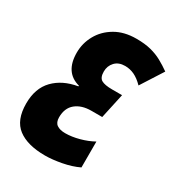

<svg xmlns="http://www.w3.org/2000/svg" viewBox="-175 -837 888 959"><g transform="rotate(30 269.0 -357.0)"><path d="M227.1 9.8Q125.5 9.8 70.8 -31.7Q16.1 -73.2 16.1 -168.9Q16.1 -256.8 65.7 -307.9Q115.2 -358.9 199.2 -373L200.2 -377Q107.9 -401.4 107.9 -515.1Q107.9 -569.3 134.3 -616.9Q160.6 -664.6 210.9 -694.3Q261.2 -724.1 332 -724.1Q380.9 -724.1 416 -715.1Q451.2 -706.1 480.2 -690.2Q509.3 -674.3 538.1 -653.8L457 -526.9Q430.2 -554.2 404.5 -566.2Q378.9 -578.1 351.1 -578.1Q314 -578.1 293 -555.7Q272 -533.2 272 -501Q272 -465.8 291 -454.8Q310.1 -443.8 353 -443.8H410.2L378.9 -299.8H316.9Q260.7 -299.8 226.8 -272.2Q192.9 -244.6 192.9 -190.9Q192.9 -161.6 210.4 -149.4Q228 -137.2 258.8 -137.2Q295.9 -137.2 338.4 -148.7Q380.9 -160.2 415 -179.2V-29.8Q374.5 -10.3 321.5 -0.2Q268.6 9.8 227.1 9.8Z"/></g></svg>

Font: Open Sans Condensed ExtraBold
Style: Italic
Weight: 800
Width: 3
Italic angle: -12°
Designer: Monotype Design Team
Foundry: Monotype Imaging Inc.
Version: Version 3.003; ttfautohint (v1.8.4)